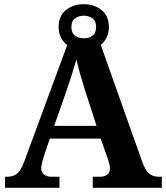

<svg xmlns="http://www.w3.org/2000/svg" viewBox="-20 -897 793 917"><path d="M4 0V-53H16Q43 -53 61 -67Q79 -81 96 -126L301 -682Q282 -696 271 -717.5Q260 -739 260 -768Q260 -821 295 -849Q330 -877 380 -877Q430 -877 465 -849Q500 -821 500 -768Q500 -739 489.5 -718Q479 -697 461 -683L659 -125Q674 -83 692.5 -68Q711 -53 736 -53H753V0H423V-53H462Q477 -53 491 -62Q505 -71 505 -92Q505 -104 502 -115.5Q499 -127 496 -135L461 -235H218L189 -149Q185 -137 181 -120.5Q177 -104 177 -92Q177 -73 191 -63Q205 -53 222 -53H264V0ZM380 -714Q404 -714 421.5 -726.5Q439 -739 439 -768Q439 -797 421.5 -809.5Q404 -822 380 -822Q356 -822 338.5 -809.5Q321 -797 321 -768Q321 -740 337.5 -727.5Q354 -715 380 -714ZM239 -296H441L388 -460Q377 -494 365 -536Q353 -578 345 -613Q336 -582 323 -540.5Q310 -499 298 -465Z"/></svg>

Font: Noto Serif Myanmar
Style: Bold
Weight: 700
Designer: Ben Mitchell and the Monotype Design Team
Foundry: Monotype Imaging Inc.
Version: Version 2.106; ttfautohint (v1.8.4.7-5d5b)